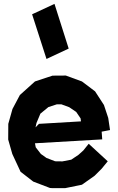

<svg xmlns="http://www.w3.org/2000/svg" viewBox="-20 -957 604 984"><path d="M382.3 -163.6 407.2 -186 434.6 -220.2 532.2 -130.4 500.5 -91.8 464.8 -56.2 399.9 -10.3 313.5 7.3H249.5L235.8 6.3L150.4 -26.4L85.4 -76.7L43 -168L22 -241.7L22.5 -322.3L43.9 -398.4L82 -470.2L159.2 -539.6L249 -569.3L317.4 -569.8L399.9 -539.6L467.3 -488.8L512.7 -418.9L534.7 -352.5L543.9 -290.5L501 -282.2L503.9 -242.7L159.2 -222.7L163.1 -202.1L189.5 -168L218.3 -147.5L262.7 -130.4L299.8 -129.9L345.2 -138.7ZM228 -408.2 187 -374.5 167 -326.7 162.1 -304.2 179.7 -322.3 395 -335 393.1 -350.1 370.6 -383.3 334.5 -407.7 294.4 -422.4H271.5ZM144.5 -883.8 259.3 -937 332 -708 218.3 -654.8Z"/></svg>

Font: Gap Sans
Style: Black
Weight: 400
Designer: Alexandre Liziard and Etienne Ozeray
Foundry: Interstices.io
Version: Version 1.6.1 - December 3. 2014